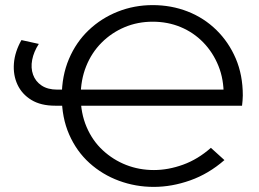

<svg xmlns="http://www.w3.org/2000/svg" viewBox="-20 -726 1014 752"><path d="M582 6Q511 6 446 -18Q381 -42 330.5 -87.5Q280 -133 251 -199Q222 -265 222 -348Q222 -429 250 -495Q278 -561 327.5 -608Q377 -655 441.5 -680.5Q506 -706 578 -706Q651 -706 715 -681Q779 -656 827.5 -608.5Q876 -561 903.5 -496.5Q931 -432 931 -352Q931 -343 930 -332Q929 -321 928 -312H196Q140 -312 103 -334.5Q66 -357 48.5 -394.5Q31 -432 34.5 -477.5Q38 -523 64 -569L132 -554Q112 -523 106 -491.5Q100 -460 109.5 -433.5Q119 -407 143 -391Q167 -375 204 -375H875L856 -350Q857 -415 835.5 -468Q814 -521 776 -560Q738 -599 687.5 -620Q637 -641 578 -641Q519 -641 468 -619.5Q417 -598 378 -559Q339 -520 317.5 -466.5Q296 -413 296 -349Q296 -283 319 -229Q342 -175 382.5 -137.5Q423 -100 474 -80Q525 -60 583 -60Q639 -60 697 -81Q755 -102 806 -147L859 -99Q797 -45 725 -19.5Q653 6 582 6Z"/></svg>

Font: MOST Montserrat
Style: Regular
Weight: 400
Designer: Julieta Ulanovsky
Foundry: Julieta Ulanovsky
Version: Version 8.000;March 11, 2024;FontCreator 15.0.0.2926 64-bit